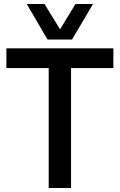

<svg xmlns="http://www.w3.org/2000/svg" viewBox="-20 -942 599 962"><path d="M548 -601H336V0H224V-601H12V-700H548ZM446 -922 341 -744H218L114 -922H203L281 -795L358 -922Z"/></svg>

Font: Georama Medium
Style: Regular
Weight: 500
Designer: Jean-Baptiste Levee
Foundry: Production Type
Version: Version 1.000